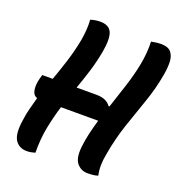

<svg xmlns="http://www.w3.org/2000/svg" viewBox="-129 -818 877 935"><g transform="rotate(20 309.0 -350.5)"><path d="M56 -367H110Q129 -419 146.5 -474.5Q164 -530 176 -591Q181 -620 183 -647.5Q185 -675 183 -700Q208 -708 233 -708Q279 -708 292.5 -676.5Q306 -645 294 -577Q284 -521 268 -469Q252 -417 234 -367H337Q365 -367 383 -358.5Q401 -350 411 -335L416 -336Q436 -397 456 -458Q476 -519 488 -580Q500 -641 498 -701Q513 -704 524 -705.5Q535 -707 548 -707Q587 -707 602 -687Q617 -667 617.5 -635.5Q618 -604 611 -567Q598 -493 572.5 -421Q547 -349 521.5 -273Q496 -197 481 -111Q475 -80 474.5 -53Q474 -26 480 0Q470 4 455.5 5.5Q441 7 425 7Q392 7 370.5 -19Q349 -45 356 -106Q360 -142 368.5 -178Q377 -214 388 -251H195Q177 -193 165 -131.5Q153 -70 154 0Q144 3 133 5Q122 7 111 7Q71 7 51 -23.5Q31 -54 42 -127Q46 -159 54 -190Q62 -221 71 -253Q50 -259 45.5 -285.5Q41 -312 50 -346Z"/></g></svg>

Font: Recursive Mn Csl St SmB
Style: Italic
Weight: 600
Italic angle: -15°
Monospace: yes
Version: Version 1.079;hotconv 1.0.112;makeotfexe 2.5.65598; ttfautoh